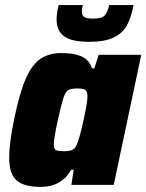

<svg xmlns="http://www.w3.org/2000/svg" viewBox="-20 -725 574 753"><path d="M16 -107Q16 -163 35 -255Q56 -358 80 -414Q104 -470 137.5 -493.5Q171 -517 222 -517Q270 -517 299.5 -504Q329 -491 341 -457H350L367 -510H534L426 0H260L269 -59H259Q221 8 140 8Q75 8 45.5 -17Q16 -42 16 -107ZM284 -165Q294 -191 308.5 -257.5Q323 -324 323 -347Q323 -366 315 -372Q307 -378 284 -378Q258 -378 247.5 -371.5Q237 -365 229 -341.5Q221 -318 207 -255Q191 -181 191 -159Q191 -141 199.5 -136.5Q208 -132 232 -132Q255 -132 266 -138.5Q277 -145 284 -165ZM202 -648Q202 -673 210 -705H305Q301 -693 301 -679Q301 -665 310 -658.5Q319 -652 344 -652Q379 -652 390.5 -664.5Q402 -677 408 -705H504Q494 -656 478 -626Q462 -596 427 -578.5Q392 -561 330 -561Q260 -561 231 -583Q202 -605 202 -648Z"/></svg>

Font: Saira Semi Condensed ExtraBold
Style: Italic
Weight: 800
Width: 4
Italic angle: -12°
Designer: Hector Gatti with collaboration of the Omnibus-Type team
Foundry: Omnibus-Type
Version: Version 1.001; ttfautohint (v1.8)